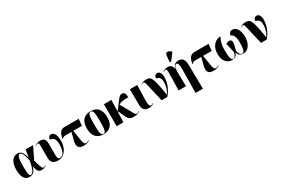

<svg xmlns="http://www.w3.org/2000/svg" viewBox="124 -2325 5925 4049"><g transform="rotate(-30 3087.0 -300.0)"><path d="M208 10C303 10 350 -47 375 -148H378C404 -23 435 10 510 10C559 10 593 -8 624 -34L619 -42C598 -25 581 -16 564 -16C533 -16 517 -47 464 -241L607 -536H426L395 -356H392C356 -512 302 -548 231 -548C121 -548 39 -454 39 -257C39 -65 115 10 208 10ZM257 -16C220 -16 202 -50 202 -264C202 -473 234 -517 272 -517C307 -517 354 -461 382 -292C351 -82 298 -16 257 -16Z M908 10C1070 10 1164 -147 1164 -319C1164 -490 1106 -544 1048 -544C1000 -544 973 -512 971 -458C1042 -455 1098 -417 1098 -279C1098 -107 1047 -19 967 -19C915 -19 909 -51 909 -151V-399C909 -508 865 -543 777 -543C727 -543 689 -530 650 -499L655 -492C678 -510 692 -517 706 -517C730 -517 737 -501 737 -437V-153C737 -52 782 10 908 10Z M1217 -333C1237 -361 1266 -373 1305 -373H1447L1394 -161C1375 -45 1411 10 1532 10C1586 10 1641 -1 1675 -36L1670 -45C1657 -31 1628 -15 1602 -15C1553 -15 1543 -57 1529 -145L1493 -373H1702L1718 -536H1388C1315 -536 1240 -521 1210 -336Z M2010 10C2173 10 2258 -82 2258 -270C2258 -458 2165 -550 2013 -550C1850 -550 1765 -458 1765 -270C1765 -82 1858 10 2010 10ZM2012 0C1958 0 1941 -58 1941 -270C1941 -482 1958 -540 2011 -540C2066 -540 2083 -482 2083 -270C2083 -58 2066 0 2012 0Z M2334 0H2498L2505 -236L2518 -252L2573 -128C2613 -39 2642 10 2743 10C2802 10 2850 5 2900 -36L2895 -45C2869 -24 2853 -15 2838 -15C2820 -15 2803 -26 2789 -50L2613 -363C2656 -391 2734 -415 2849 -404C2854 -483 2834 -539 2768 -539C2718 -539 2694 -507 2624 -415L2506 -258L2514 -536H2332Z M3126 10C3186 10 3224 -17 3244 -34L3239 -42C3221 -28 3204 -16 3183 -16C3132 -16 3132 -109 3133 -166L3143 -536H2964L2967 -160C2967 -43 3014 10 3126 10Z M3428 0H3567C3684 -136 3723 -274 3723 -398C3723 -490 3690 -544 3630 -544C3595 -544 3559 -525 3558 -457C3618 -444 3663 -411 3663 -316C3663 -226 3647 -136 3581 -48C3508 -516 3476 -543 3354 -543C3288 -543 3254 -519 3229 -499L3235 -492C3257 -510 3272 -516 3283 -516C3317 -516 3317 -478 3428 0Z M4008 -602 4132 -767V-779C4077 -836 3999 -847 3991 -762L3977 -612ZM4125 224H4304L4295 -358C4293 -493 4248 -550 4152 -550C4088 -550 4029 -527 4013 -427H4010C3990 -519 3952 -543 3879 -543C3832 -543 3799 -530 3761 -499L3766 -492C3792 -512 3805 -517 3819 -517C3844 -517 3852 -496 3850 -404L3842 0H4022L4015 -305C4012 -427 4033 -509 4080 -509C4122 -509 4133 -463 4132 -323Z M4378 -333C4398 -361 4427 -373 4466 -373H4608L4555 -161C4536 -45 4572 10 4693 10C4747 10 4802 -1 4836 -36L4831 -45C4818 -31 4789 -15 4763 -15C4714 -15 4704 -57 4690 -145L4654 -373H4863L4879 -536H4549C4476 -536 4401 -521 4371 -336Z M5146 10C5227 10 5264 -35 5282 -97C5297 -36 5330 10 5416 10C5555 10 5623 -136 5623 -282C5623 -460 5544 -544 5463 -544C5400 -544 5374 -505 5371 -451C5425 -445 5466 -368 5466 -245C5466 -83 5447 0 5394 0C5367 0 5324 -23 5308 -121C5340 -242 5346 -266 5346 -314C5346 -350 5328 -373 5284 -373C5252 -373 5231 -362 5205 -347C5214 -301 5227 -240 5256 -121C5245 -37 5204 0 5172 0C5129 0 5106 -61 5106 -256C5106 -368 5127 -460 5171 -531L5158 -550C5003 -521 4936 -400 4936 -252C4936 -91 5015 10 5146 10Z M5848 0H5987C6104 -136 6143 -274 6143 -398C6143 -490 6110 -544 6050 -544C6015 -544 5979 -525 5978 -457C6038 -444 6083 -411 6083 -316C6083 -226 6067 -136 6001 -48C5928 -516 5896 -543 5774 -543C5708 -543 5674 -519 5649 -499L5655 -492C5677 -510 5692 -516 5703 -516C5737 -516 5737 -478 5848 0Z"/></g></svg>

Font: Noto Serif Display Condensed Black
Style: Regular
Weight: 900
Width: 3
Designer: Monotype Design Team
Foundry: Monotype Imaging Inc.
Version: Version 2.009